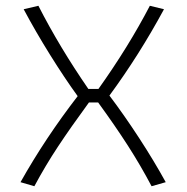

<svg xmlns="http://www.w3.org/2000/svg" viewBox="-20 -639 649 665"><path d="M51 -8Q137 -161 249 -306Q204 -368 153.5 -449Q103 -530 62 -607L113 -619Q186 -476 286 -331H321Q425 -477 499 -619L548 -607Q462 -448 359 -308Q409 -242 461.5 -161.5Q514 -81 554 -8L505 6Q467 -66 423 -134.5Q379 -203 320 -284H288Q225 -198 181 -131.5Q137 -65 99 6Z"/></svg>

Font: Athiti Light
Style: Regular
Weight: 300
Designer: CadsonDemak Team
Foundry: CadsonDemak
Version: Version 1.033